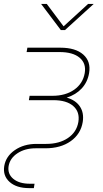

<svg xmlns="http://www.w3.org/2000/svg" viewBox="-50 -760 530 984"><path d="M99.1 204.1Q34.7 204.1 -0.7 172.6Q-36.1 141.1 -28.3 91.3Q-20 41 26.1 9.3Q72.3 -22.5 136.7 -22.5H186.5Q253.9 -22.5 298.3 -52.7Q342.8 -83 351.6 -134.8Q359.9 -186.5 325.4 -216.6Q291 -246.6 223.6 -246.6H98.1L98.6 -248.5H98.1L100.6 -261.7L101.6 -269H218.3Q286.1 -269 330.6 -300.5Q375 -332 384.3 -385.7Q392.6 -435.1 358.2 -464.1Q323.7 -493.2 255.4 -493.2H86.4L90.3 -515.6H259.3Q336.9 -515.6 376.7 -480.5Q416.5 -445.3 406.7 -385.7Q398.9 -339.4 368.9 -306.9Q338.9 -274.4 292 -259.8Q337.9 -246.6 359.6 -214.1Q381.3 -181.6 374 -134.8Q363.8 -72.8 312.3 -36.4Q260.7 0 182.6 0H132.8Q78.1 0 39.6 25.4Q1 50.8 -5.9 91.3Q-12.2 131.3 18.1 156.5Q48.3 181.6 102.5 181.6H127L123.5 204.1ZM189.9 -739.7 275.9 -625 401.4 -739.7H429.7V-739.3L283.2 -606H261.7L161.1 -739.3V-739.7Z"/></svg>

Font: Inter Display Thin
Style: Italic
Weight: 100
Italic angle: -9.39999°
Designer: Rasmus Andersson
Foundry: rsms
Version: Version 4.000;git-a52131595